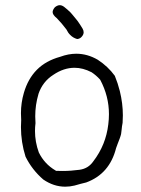

<svg xmlns="http://www.w3.org/2000/svg" viewBox="-20 -720 540 734"><path d="M396.5 -283.7Q396.5 -264.6 394 -244.6Q384.8 -166 336.9 -103.5Q317.9 -75.7 284.4 -71Q251 -66.4 218.8 -66.4Q208 -66.4 194.3 -66.9L191.4 -68.8Q149.9 -93.3 128.4 -137.2Q113.8 -177.2 113.8 -219.2Q113.8 -234.4 115.7 -249Q114.7 -262.2 114.7 -275.4Q114.7 -318.8 127 -360.4V-360.8Q143.1 -408.2 184.1 -434.1Q223.6 -460.9 265.1 -460.9Q296.9 -460.9 330.1 -443.8Q347.7 -432.1 362.3 -416L363.3 -414.6Q396.5 -352.1 396.5 -283.7ZM60.1 -287.1Q60.1 -274.4 61 -260.7Q60.1 -247.1 60.1 -234.4Q60.1 -176.3 77.6 -121.1Q102.5 -70.8 145.5 -33.7Q185.5 -6.3 229.5 -6.3Q247.1 -6.3 265.1 -10.7Q288.6 -17.6 309.6 -22.5Q398.9 -55.2 423.8 -153.8Q423.8 -154.3 429.4 -169.2Q435.1 -184.1 437.5 -190.2Q439.9 -196.3 440.9 -200.2Q441.9 -204.1 442.9 -207.5Q444.3 -214.4 445.1 -225.1Q445.8 -235.8 448.7 -250.5Q449.7 -263.2 449.7 -278.8Q449.7 -324.7 438 -372.1Q430.7 -401.4 418.9 -430.2Q392.6 -466.3 353.5 -491.7Q314 -514.6 271.5 -514.6Q241.7 -514.6 210 -502.9Q155.3 -487.8 121.1 -453.4Q86.9 -418.9 71.3 -365.2Q60.1 -327.1 60.1 -287.1ZM274.9 -570.8Q284.2 -571.3 291 -578.1Q299.8 -586.9 299.8 -596.7Q299.8 -603.5 295.4 -611.1Q291 -618.7 286.1 -626Q276.9 -640.6 266.1 -652.8Q257.8 -663.6 250.5 -671.4Q238.3 -683.6 225.6 -693.4Q216.8 -700.2 208.5 -700.2Q199.7 -700.2 189.9 -692.4Q181.2 -682.1 181.2 -673.8Q181.2 -663.1 197.3 -650.4Q216.3 -630.9 233.9 -607.4Q240.2 -594.2 248.5 -586.4Q259.3 -575.2 274.9 -570.8ZM184.1 -434.1V-433.6Q184.1 -433.6 184.1 -434.1ZM115.7 -249V-248Q115.7 -248.5 115.7 -249ZM336.9 -103.5V-104Q336.9 -104 336.9 -103.5Z"/></svg>

Font: NaikaiFont
Style: ExtraLight
Weight: 200
Version: Version 1.89